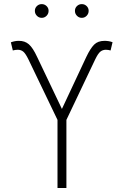

<svg xmlns="http://www.w3.org/2000/svg" viewBox="-20 -937 616 957"><path d="M266.6 0V-339.4L122.1 -640.1Q107.4 -670.4 95.9 -679.7Q84.5 -689 68.4 -689Q62 -689 55.7 -688Q49.3 -687 43.9 -685.5L34.2 -726.1Q45.4 -730 54.4 -731.7Q63.5 -733.4 73.2 -733.4Q103.5 -733.9 123.8 -716.3Q144 -698.7 165 -653.3L288.6 -394L410.2 -653.3Q430.2 -695.3 449 -714.4Q467.8 -733.4 501 -733.4Q511.7 -733.4 521 -731.9Q530.3 -730.5 541 -726.6L531.2 -685.5Q525.9 -687 519.8 -688Q513.7 -689 507.8 -689Q491.7 -689 480 -679.4Q468.3 -669.9 454.1 -640.1L311 -339.4V0ZM387.7 -848.1Q373.5 -848.1 363.5 -858.4Q353.5 -868.7 353.5 -882.8Q353.5 -897 363.5 -906.7Q373.5 -916.5 387.7 -916.5Q401.9 -916.5 411.9 -906.7Q421.9 -897 421.9 -882.8Q421.9 -868.7 411.9 -858.4Q401.9 -848.1 387.7 -848.1ZM188 -848.1Q173.8 -848.1 163.8 -858.4Q153.8 -868.7 153.8 -882.8Q153.8 -897 163.8 -906.7Q173.8 -916.5 188 -916.5Q202.1 -916.5 212.2 -906.7Q222.2 -897 222.2 -882.8Q222.2 -868.7 212.2 -858.4Q202.1 -848.1 188 -848.1Z"/></svg>

Font: Inter 28pt ExtraLight
Style: Regular
Weight: 250
Designer: Rasmus Andersson
Foundry: rsms
Version: Version 4.001;git-66647c0bb